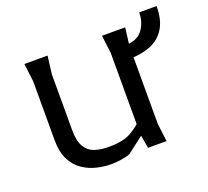

<svg xmlns="http://www.w3.org/2000/svg" viewBox="-101 -673 877 809"><g transform="rotate(-20 337.5 -268.5)"><path d="M478 -439H495Q548 -439 572.5 -471.5Q597 -504 597 -549H675Q675 -487 651.5 -449.5Q628 -412 587 -395.5Q546 -379 495 -379H478ZM268 12Q237 12 203.5 4Q170 -4 141.5 -23.5Q113 -43 95.5 -77.5Q78 -112 78 -166V-430L68 -510H172L162 -430V-179Q162 -129 178.5 -103Q195 -77 222.5 -68.5Q250 -60 283 -60Q347 -60 382 -79.5Q417 -99 444 -127V-71L353 -1Q334 5 313 8.5Q292 12 268 12ZM437 0 426 -63V-430L416 -510H520L510 -430V-80L520 0Z"/></g></svg>

Font: AR One Sans
Style: Regular
Weight: 400
Designer: Niteesh Yadav
Foundry: Niteesh Yadav
Version: Version 1.001;gftools[0.9.33]